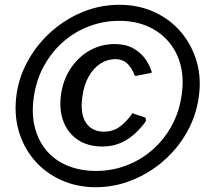

<svg xmlns="http://www.w3.org/2000/svg" viewBox="-20 -772 870 802"><path d="M380 10Q301 10 235 -20Q169 -50 123.5 -103Q78 -156 58 -226Q38 -296 49 -377Q60 -454 99 -522.5Q138 -591 197 -642.5Q256 -694 328 -723Q400 -752 479 -752Q558 -752 624 -722Q690 -692 735.5 -638.5Q781 -585 801.5 -515Q822 -445 810 -365Q799 -287 760 -218.5Q721 -150 662 -99Q603 -48 530.5 -19Q458 10 380 10ZM382 -58Q447 -58 507 -80.5Q567 -103 615.5 -145Q664 -187 696.5 -245.5Q729 -304 739 -377Q749 -446 733.5 -503Q718 -560 681.5 -601Q645 -642 593.5 -663.5Q542 -685 478 -685Q412 -685 351.5 -662Q291 -639 243 -596.5Q195 -554 163 -495.5Q131 -437 121 -365Q111 -295 126 -238Q141 -181 176.5 -140.5Q212 -100 264.5 -79Q317 -58 382 -58ZM459 -588Q503 -588 534 -571.5Q565 -555 584.5 -529Q604 -503 613 -474Q615 -471 614 -469.5Q613 -468 609 -467L548 -455Q545 -454 542 -458Q539 -462 538 -468Q527 -493 509 -509Q491 -525 462 -525Q428 -525 399 -506Q370 -487 350.5 -452.5Q331 -418 324 -368Q314 -297 339 -259.5Q364 -222 414 -222Q453 -222 482 -244Q511 -266 533 -299Q535 -300 537.5 -298.5Q540 -297 544 -295L584 -282Q591 -280 589 -265Q576 -247 558.5 -228.5Q541 -210 518.5 -194Q496 -178 468 -169Q440 -160 407 -160Q348 -160 306 -187.5Q264 -215 245 -264.5Q226 -314 235 -378Q244 -440 276 -487.5Q308 -535 355.5 -561.5Q403 -588 459 -588Z"/></svg>

Font: Libre Franklin Medium
Style: Italic
Weight: 500
Italic angle: -8°
Designer: Pablo Impallari, Rodrigo Fuenzalida, Nhung Nguyen
Foundry: Impallari Type
Version: Version 3.000